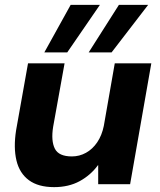

<svg xmlns="http://www.w3.org/2000/svg" viewBox="-20 -756 655 788"><path d="M202 12Q137 12 98.5 -16.5Q60 -45 47.5 -97.5Q35 -150 46 -221L95 -496H245L198 -235Q189 -178 205 -146Q221 -114 275 -114Q306 -114 333 -129Q360 -144 379 -172Q398 -200 406 -239L451 -496H601L514 0H383V-78H382Q352 -37 307 -12.5Q262 12 202 12ZM344 -541 468 -736H588L438 -541ZM162 -541 270 -736H390L256 -541Z"/></svg>

Font: DM Sans 28pt Black
Style: Italic
Weight: 900
Italic angle: -10°
Version: Version 4.004;gftools[0.9.30]